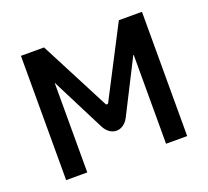

<svg xmlns="http://www.w3.org/2000/svg" viewBox="-93 -613 786 726"><g transform="rotate(-20 300.0 -250.0)"><path d="M57 -500V0H142V-361L252 -144C276 -99 325 -99 349 -144L459 -361V0H544V-500H451L306 -220C304 -215 297 -215 295 -220L150 -500Z"/></g></svg>

Font: LT Wave Mono
Style: Regular
Weight: 400
Designer: Daniel Lyons
Version: Version 2.5 (Glyphs App)